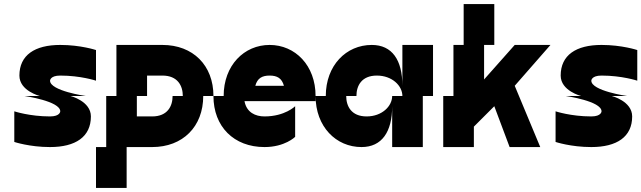

<svg xmlns="http://www.w3.org/2000/svg" viewBox="-20 -720 3140 940"><path d="M175 -250H100C100 -250 275 -225 275 -175C275 -175 275 -150 225 -150C125 -150 50 -175 50 -175V-25C50 -25 125 0 225 0C350 0 425 -50 425 -150C425 -225 325 -250 325 -250H400C400 -250 225 -275 225 -325C225 -325 225 -350 275 -350C375 -350 450 -325 450 -325V-475C450 -475 375 -500 275 -500C150 -500 75 -450 75 -350C75 -275 175 -250 175 -250Z M975 -250H1025C1025 -400 925 -500 775 -500H550V-250H500V0H450V200H600V0H650H725C875 0 975 -100 975 -250ZM650 -150V-250H700V-350H775C850 -350 875 -300 875 -250H825C825 -200 800 -150 725 -150Z M1075 -250H1025C1025 -100 1125 0 1275 0C1375 0 1425 -50 1425 -50V-200C1425 -200 1375 -150 1275 -150C1231 -150 1187 -169 1177 -225H1525V-250C1525 -400 1425 -500 1300 -500C1175 -500 1075 -400 1075 -250ZM1230 -300C1240 -337 1263 -350 1300 -350C1337 -350 1360 -337 1370 -300Z M1575 -250H1525C1525 -100 1625 0 1750 0C1850 0 1900 -75 1900 -200V0H2050V-250H2100V-500H1950V-300C1950 -426 1900 -500 1800 -500C1675 -500 1575 -400 1575 -250ZM1675 -250H1725C1725 -300 1750 -350 1825 -350C1900 -350 1950 -300 1950 -250H1900C1900 -200 1850 -150 1775 -150C1700 -150 1675 -200 1675 -250Z M2475 0H2625L2500 -300L2675 -500H2500L2350 -331V-500H2400V-700H2250V-500H2200V-250H2150V0H2300V-100L2400 -200Z M2825 -250H2750C2750 -250 2925 -225 2925 -175C2925 -175 2925 -150 2875 -150C2775 -150 2700 -175 2700 -175V-25C2700 -25 2775 0 2875 0C3000 0 3075 -50 3075 -150C3075 -225 2975 -250 2975 -250H3050C3050 -250 2875 -275 2875 -325C2875 -325 2875 -350 2925 -350C3025 -350 3100 -325 3100 -325V-475C3100 -475 3025 -500 2925 -500C2800 -500 2725 -450 2725 -350C2725 -275 2825 -250 2825 -250Z"/></svg>

Font: LS-VG5000 Bold Shifted
Style: Regular
Weight: 400
Designer: Justin Bihan, 2021
Foundry: Justin Bihan, 2021
Version: Version 1.000;Glyphs 3.1.2 (3151)